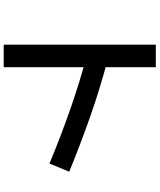

<svg xmlns="http://www.w3.org/2000/svg" viewBox="68 -880 864 1040"><g transform="rotate(90 500.0 -360.0)"><path d="M344 52H222V-772H344ZM910 -303 866 -196Q719 -257 572 -308.5Q425 -360 271 -401L300 -512Q457 -471 609 -417.5Q761 -364 910 -303Z"/></g></svg>

Font: Murecho Thin Medium
Style: Regular
Weight: 500
Version: Version 1.010